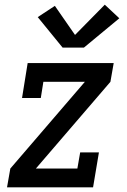

<svg xmlns="http://www.w3.org/2000/svg" viewBox="-20 -799 540 819"><path d="M10 0 24 -80 342 -450H165L154 -381H74L98 -530H465L451 -450L133 -80H310L322 -149H402L377 0ZM247 -596 141 -726 214 -774 300 -650 427 -779 489 -721 338 -596Z"/></svg>

Font: Iosevka Slab Medium Oblique
Style: Regular
Weight: 500
Italic angle: -9°
Monospace: yes
Designer: Belleve Invis
Foundry: Belleve Invis
Version: Version 11.1.1; ttfautohint (v1.8.3)